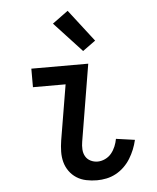

<svg xmlns="http://www.w3.org/2000/svg" viewBox="-54 -812 709 867"><g transform="rotate(-5 300.0 -379.0)"><path d="M351 8Q326 8 302 3Q278 -2 258.5 -14.5Q239 -27 225.5 -46Q212 -65 206 -87.5Q200 -110 200.5 -135Q201 -160 205 -185L247 -436H99V-520H357L299 -171Q296 -154 297 -136.5Q298 -119 306 -105Q314 -91 329 -83.5Q344 -76 361 -76Q378 -76 395 -84Q412 -92 423.5 -106Q435 -120 442 -137Q449 -154 452 -171L537 -159Q532 -137 523.5 -116Q515 -95 503 -75.5Q491 -56 474 -39.5Q457 -23 436.5 -12Q416 -1 394 3.5Q372 8 351 8ZM339 -579 214 -714 285 -766 397 -621Z"/></g></svg>

Font: Iosevka HT Medium Extended
Style: Italic
Weight: 500
Width: 7
Italic angle: -9°
Monospace: yes
Designer: Belleve Invis
Foundry: Belleve Invis
Version: Version 32.3.0; ttfautohint (v1.8.4)